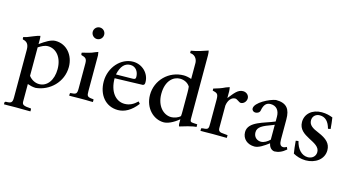

<svg xmlns="http://www.w3.org/2000/svg" viewBox="-98 -1133 3227 1766"><g transform="rotate(15 1516.0 -250.5)"><path d="M176 -385V-430C176 -443 175 -454 173 -463C133 -454 98 -435 56 -420C45 -417 35 -415 23 -411V-398L26 -389C63 -382 85 -362 85 -307V148C85 197 74 205 21 205L12 212V232H48C76 232 91 231 123 231C169 231 192 232 230 232H264V215L262 205C190 201 178 192 176 165V-5C198 3 223 10 253 11C385 -1 500 -109 500 -254C500 -362 429 -454 321 -454C277 -454 227 -422 176 -385ZM176 -354C205 -373 235 -389 266 -389C343 -389 405 -320 405 -208C405 -103 352 -31 275 -31C238 -31 201 -50 176 -83Z M682 -569C713 -569 737 -594 737 -624C737 -655 713 -679 682 -679C653 -679 628 -655 628 -624C628 -594 653 -569 682 -569ZM797 0V-24L791 -26C735 -30 731 -39 731 -86V-427C730 -438 728 -449 726 -458L699 -448C661 -429 619 -423 580 -412V-399L583 -390C621 -379 638 -373 638 -325V-87C638 -33 629 -29 574 -26L571 -17V0H599C623 0 647 -1 671 -1H727C742 -1 756 0 771 0Z M1202 -114C1165 -79 1129 -59 1081 -59C997 -59 933 -135 933 -263C1036 -265 1144 -270 1199 -271C1214 -274 1217 -284 1217 -301C1217 -386 1146 -454 1060 -454C944 -454 844 -344 844 -209C844 -83 918 12 1037 12C1099 12 1162 -21 1218 -95C1213 -102 1208 -108 1202 -114ZM1043 -419C1092 -419 1123 -378 1123 -325C1123 -308 1116 -302 1093 -302C1047 -302 1003 -300 958 -300H936C954 -383 991 -419 1043 -419Z M1777 -50C1711 -55 1708 -47 1708 -95V-688C1708 -707 1706 -721 1703 -733C1670 -723 1608 -698 1544 -689V-667C1608 -663 1615 -604 1615 -593V-439C1590 -448 1562 -453 1542 -453C1400 -453 1287 -340 1287 -200C1287 -73 1377 12 1473 12C1508 12 1560 -9 1615 -55V-10C1616 -1 1617 6 1621 12C1652 2 1741 -25 1777 -25ZM1613 -85C1593 -64 1555 -52 1527 -52C1454 -52 1385 -120 1385 -236C1385 -363 1455 -415 1516 -415C1555 -415 1592 -398 1612 -365C1614 -348 1615 -332 1615 -309V-137C1615 -115 1615 -101 1613 -85Z M1982 -420C1981 -435 1980 -448 1977 -458L1943 -446C1905 -427 1877 -419 1834 -406V-387C1876 -376 1890 -374 1890 -316V-95C1890 -39 1890 -30 1837 -28L1821 -24V0H1863C1890 0 1911 -1 1937 -1C1979 -1 2013 0 2049 0H2072V-26L2043 -29C1991 -31 1982 -41 1982 -75V-94V-284C1989 -336 2018 -370 2053 -370C2074 -370 2094 -344 2112 -344C2139 -344 2164 -370 2164 -401C2164 -430 2139 -454 2106 -454C2056 -454 2027 -411 1982 -355Z M2637 -41C2633 -48 2630 -56 2627 -63C2616 -56 2605 -52 2594 -52C2567 -52 2557 -74 2557 -115V-306C2557 -403 2523 -454 2419 -454C2359 -445 2231 -380 2231 -324C2231 -306 2247 -293 2264 -293C2286 -293 2307 -305 2309 -329C2319 -379 2340 -405 2382 -405C2434 -405 2467 -370 2467 -307V-262C2372 -220 2220 -198 2220 -96C2220 -31 2270 11 2337 11C2376 11 2423 -20 2469 -55C2475 -26 2491 2 2525 7C2563 6 2598 -7 2637 -41ZM2467 -89C2443 -66 2413 -47 2383 -47C2347 -47 2313 -72 2313 -118C2313 -170 2360 -191 2448 -223L2467 -231Z M2973 -326C2971 -354 2966 -404 2961 -433C2930 -445 2898 -454 2856 -454C2763 -454 2702 -397 2702 -321C2702 -180 2910 -191 2910 -89C2910 -48 2877 -21 2837 -21C2776 -21 2733 -72 2716 -143C2708 -142 2699 -141 2691 -139C2694 -100 2700 -47 2705 -20C2735 -3 2777 12 2825 12C2915 12 2995 -41 2995 -129C2995 -193 2954 -231 2875 -264C2813 -289 2778 -312 2778 -357C2778 -395 2806 -422 2846 -422C2899 -422 2932 -386 2949 -322C2957 -324 2965 -325 2973 -326Z"/></g></svg>

Font: Sibila
Style: Regular
Weight: 400
Designer: Stefan Peev
Foundry: Context Ltd
Version: Version 1.000